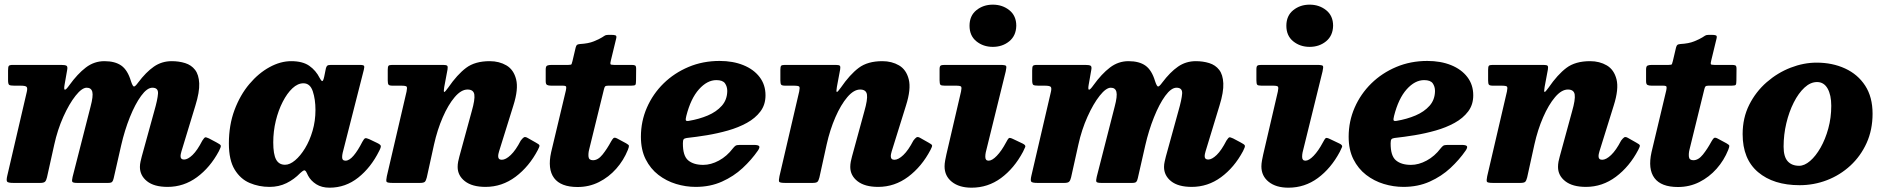

<svg xmlns="http://www.w3.org/2000/svg" viewBox="-20 -806 8326 846"><path d="M37 -520H248.5Q265.5 -520 272.2 -516.8Q279 -513.5 276 -498L264.5 -432.5Q257 -390 285.5 -430.5Q321.5 -480.5 358.2 -508.5Q395 -536.5 440 -536.5Q487 -536.5 514.8 -516.8Q542.5 -497 557 -448.5Q564.5 -425.5 570 -424.8Q575.5 -424 588.5 -442Q623.5 -488.5 658.2 -512.5Q693 -536.5 736.5 -536.5Q768.5 -536.5 795.8 -528Q823 -519.5 839.5 -498.2Q856 -477 857.8 -438.8Q859.5 -400.5 841 -341L779.5 -139Q775.5 -125.5 775.5 -118.5Q775.5 -103 791 -103Q807.5 -103 828.5 -123.2Q849.5 -143.5 871.5 -186.5Q880 -199.5 884 -200.8Q888 -202 901 -196L933 -179Q951 -170 952.8 -164.5Q954.5 -159 944.5 -140Q906 -68 847.8 -25.2Q789.5 17.5 718.5 17.5Q659 17.5 627.8 -7.5Q596.5 -32.5 596.5 -70.5Q596.5 -82 599.2 -94Q602 -106 604.5 -116L659.5 -315.5Q674.5 -367.5 676.2 -393.5Q678 -419.5 651.5 -419.5Q628 -419.5 601.8 -383.5Q575.5 -347.5 552.2 -289.5Q529 -231.5 514 -166L481 -21Q478.5 -9.5 474.2 -4.8Q470 0 456 0H320.5Q301 0 298.5 -5.2Q296 -10.5 300 -27L379 -336Q391.5 -383 386.8 -401.2Q382 -419.5 362 -419.5Q341 -419.5 313 -384.2Q285 -349 259.2 -291.8Q233.5 -234.5 219 -168.5L187 -24.5Q184 -11.5 178.8 -5.8Q173.5 0 157 0H39.5Q14.5 0 11 -6.2Q7.5 -12.5 12 -31.5L98 -401Q102 -418 97.2 -423.2Q92.5 -428.5 70.5 -428.5H43Q25.5 -428.5 20.5 -432Q15.5 -435.5 15.5 -453V-495Q15.5 -510.5 18.5 -515.2Q21.5 -520 37 -520Z M1650.5 -140.5Q1614.5 -68 1558.5 -23.5Q1502.5 21 1432 21Q1397.5 21 1373.5 5.8Q1349.5 -9.5 1337.5 -32Q1334.5 -39 1332.2 -43Q1330 -47 1328.5 -50Q1323.5 -57 1318.5 -55Q1313.5 -53 1303 -43.5Q1276 -15.5 1242.2 1Q1208.5 17.5 1167.5 17.5Q1121 17.5 1080.2 0.2Q1039.5 -17 1014 -58.8Q988.5 -100.5 988.5 -174Q988.5 -254.5 1013.2 -321Q1038 -387.5 1078.8 -435.8Q1119.5 -484 1167.8 -510.2Q1216 -536.5 1263 -536.5Q1313.5 -536.5 1342.8 -516Q1372 -495.5 1388.5 -462.5Q1395 -450 1399.5 -448.8Q1404 -447.5 1408.5 -468L1416 -505Q1418 -513 1422 -516.5Q1426 -520 1438.5 -520H1564.5Q1581.5 -520 1584 -515.8Q1586.5 -511.5 1583 -498L1490 -133Q1487.5 -122.5 1487.5 -113.5Q1487.5 -98 1502.5 -98Q1519 -98 1538 -120.2Q1557 -142.5 1576.5 -181Q1584 -195 1589 -196.8Q1594 -198.5 1606.5 -193L1641 -176.5Q1656 -169.5 1657.8 -163.5Q1659.5 -157.5 1650.5 -140.5ZM1370 -321.5Q1370 -368.5 1358.2 -403.8Q1346.5 -439 1317 -439Q1292 -439 1268.5 -417Q1245 -395 1225.8 -357.5Q1206.5 -320 1195.2 -273.5Q1184 -227 1184 -178.5Q1184 -126.5 1196.5 -103.2Q1209 -80 1236 -80Q1257 -80 1280.2 -99.5Q1303.5 -119 1324 -152.5Q1344.5 -186 1357.2 -229.5Q1370 -273 1370 -321.5Z M1708 -520H1932.5Q1947 -520 1950.5 -516.2Q1954 -512.5 1952 -500.5L1937.5 -423Q1934 -402.5 1937 -400.8Q1940 -399 1955 -420Q1994.5 -477.5 2033.8 -507Q2073 -536.5 2138 -536.5Q2179.5 -536.5 2211.5 -517.8Q2243.5 -499 2254.2 -456.2Q2265 -413.5 2242 -341L2179 -139Q2175 -125.5 2175 -118.5Q2175 -102 2191 -102Q2208.5 -102 2230.5 -123Q2252.5 -144 2274.5 -186.5Q2282 -196.5 2287.8 -200.5Q2293.5 -204.5 2303.5 -199L2341.5 -177.5Q2356 -170 2357 -165.2Q2358 -160.5 2350 -145.5Q2311.5 -72 2251.8 -27.2Q2192 17.5 2119.5 17.5Q2060.5 17.5 2028.5 -7.5Q1996.5 -32.5 1996.5 -70.5Q1996.5 -82 1998.8 -94Q2001 -106 2004 -116L2058.5 -315.5Q2073.5 -367.5 2070 -389.5Q2066.5 -411.5 2040 -411.5Q2012 -411.5 1983.5 -378Q1955 -344.5 1931 -289.5Q1907 -234.5 1892.5 -169.5L1860.5 -24Q1857 -10 1852 -5Q1847 0 1830 0H1710.5Q1686 0 1683.2 -5.2Q1680.5 -10.5 1684.5 -29.5L1771.5 -403Q1775 -420 1771.8 -424.2Q1768.5 -428.5 1747 -428.5H1710Q1695.5 -428.5 1692 -433Q1688.5 -437.5 1688.5 -451.5V-498.5Q1688.5 -512 1691.8 -516Q1695 -520 1708 -520Z M2410.5 -520H2484Q2497 -520 2498.5 -523.5Q2500 -527 2502.5 -537L2516.5 -596.5Q2519 -605.5 2522.2 -608.2Q2525.5 -611 2535.5 -612Q2572.5 -614 2596.5 -623.8Q2620.5 -633.5 2633 -641.5Q2645.5 -650 2649.5 -651.2Q2653.5 -652.5 2672 -652.5Q2687 -652.5 2692.5 -650Q2698 -647.5 2695 -636L2671.5 -539Q2668.5 -527 2669.8 -523.5Q2671 -520 2685.5 -520H2763Q2774 -520 2778.5 -517.5Q2783 -515 2783 -503L2782.5 -452Q2782.5 -436.5 2779.8 -432.5Q2777 -428.5 2761.5 -428.5H2659.5Q2649 -428.5 2646 -424.8Q2643 -421 2641 -412L2576 -147.5Q2571.5 -130 2573.2 -115Q2575 -100 2593 -100Q2615 -100 2635 -125Q2655 -150 2672.5 -182.5Q2677.5 -191.5 2682.5 -196.8Q2687.5 -202 2699 -196L2739 -174.5Q2750.5 -168 2751.2 -163.8Q2752 -159.5 2746.5 -145.5Q2728 -99.5 2695.2 -62.5Q2662.5 -25.5 2619.2 -3.8Q2576 18 2525 18Q2451 18 2421.5 -21.5Q2392 -61 2408.5 -135.5L2473.5 -408Q2475.5 -418 2474.8 -423.2Q2474 -428.5 2459.5 -428.5H2409Q2396.5 -428.5 2390.5 -431.8Q2384.5 -435 2384.5 -448.5V-499.5Q2384.5 -514 2391 -517Q2397.5 -520 2410.5 -520Z M2804 -203.5Q2804 -271.5 2830.5 -332Q2857 -392.5 2904 -438.5Q2951 -484.5 3014 -511Q3077 -537.5 3150.5 -537.5Q3209.5 -537.5 3255.2 -519Q3301 -500.5 3327 -466.5Q3353 -432.5 3353 -386Q3353 -344.5 3330.5 -314.8Q3308 -285 3270.8 -264.5Q3233.5 -244 3187.8 -231Q3142 -218 3094.8 -210.2Q3047.5 -202.5 3006 -198Q2995.5 -196.5 2992.2 -192Q2989 -187.5 2989 -175Q2988.5 -119.5 3012.2 -99.5Q3036 -79.5 3078.5 -79.5Q3112.5 -79.5 3147.8 -98.5Q3183 -117.5 3209.5 -152.5Q3215.5 -160 3220.8 -163.8Q3226 -167.5 3240.5 -167.5H3301Q3321 -167.5 3325 -162Q3329 -156.5 3319.5 -142.5Q3291.5 -102 3252.2 -65.5Q3213 -29 3161.2 -5.8Q3109.5 17.5 3045.5 17.5Q3001.5 17.5 2958.8 4.5Q2916 -8.5 2881 -35.5Q2846 -62.5 2825 -104.2Q2804 -146 2804 -203.5ZM3015.5 -273.5Q3060.5 -281 3098.8 -297.2Q3137 -313.5 3160.5 -340Q3184 -366.5 3184.5 -405Q3184.5 -424.5 3174.5 -438.8Q3164.5 -453 3136.5 -453Q3096 -453 3059.8 -412.5Q3023.5 -372 3004 -295Q3000.5 -281 3002 -276.2Q3003.5 -271.5 3015.5 -273.5Z M3438 -520H3662.5Q3677 -520 3680.5 -516.2Q3684 -512.5 3682 -500.5L3667.5 -423Q3664 -402.5 3667 -400.8Q3670 -399 3685 -420Q3724.5 -477.5 3763.8 -507Q3803 -536.5 3868 -536.5Q3909.5 -536.5 3941.5 -517.8Q3973.5 -499 3984.2 -456.2Q3995 -413.5 3972 -341L3909 -139Q3905 -125.5 3905 -118.5Q3905 -102 3921 -102Q3938.5 -102 3960.5 -123Q3982.5 -144 4004.5 -186.5Q4012 -196.5 4017.8 -200.5Q4023.5 -204.5 4033.5 -199L4071.5 -177.5Q4086 -170 4087 -165.2Q4088 -160.5 4080 -145.5Q4041.5 -72 3981.8 -27.2Q3922 17.5 3849.5 17.5Q3790.5 17.5 3758.5 -7.5Q3726.5 -32.5 3726.5 -70.5Q3726.5 -82 3728.8 -94Q3731 -106 3734 -116L3788.5 -315.5Q3803.5 -367.5 3800 -389.5Q3796.5 -411.5 3770 -411.5Q3742 -411.5 3713.5 -378Q3685 -344.5 3661 -289.5Q3637 -234.5 3622.5 -169.5L3590.5 -24Q3587 -10 3582 -5Q3577 0 3560 0H3440.5Q3416 0 3413.2 -5.2Q3410.5 -10.5 3414.5 -29.5L3501.5 -403Q3505 -420 3501.8 -424.2Q3498.5 -428.5 3477 -428.5H3440Q3425.5 -428.5 3422 -433Q3418.5 -437.5 3418.5 -451.5V-498.5Q3418.5 -512 3421.8 -516Q3425 -520 3438 -520Z M4252 -692.5Q4252 -736.5 4282.2 -761Q4312.5 -785.5 4354.5 -785.5Q4397 -785.5 4427.5 -761Q4458 -736.5 4458 -692.5Q4457 -648.5 4427 -624Q4397 -599.5 4354.5 -599.5Q4312.5 -599.5 4282.2 -624Q4252 -648.5 4252 -692.5ZM4411.5 -491.5 4323.5 -134.5Q4321.5 -125 4321.5 -115Q4321.5 -98 4336 -98Q4351.5 -98 4372.2 -119.5Q4393 -141 4413 -178.5Q4420.5 -193 4424.8 -197Q4429 -201 4445 -193L4486 -173.5Q4500.5 -166.5 4497.5 -158.5Q4494.5 -150.5 4487.5 -137Q4448.5 -64 4390.8 -21.5Q4333 21 4261 21Q4206.5 21 4174.2 -4.8Q4142 -30.5 4142 -73Q4142 -84.5 4144.8 -100Q4147.5 -115.5 4150 -125.5L4214.5 -402.5Q4218 -419 4215.2 -423.8Q4212.5 -428.5 4193 -428.5H4142.5Q4127.5 -428.5 4123.8 -432.5Q4120 -436.5 4120 -452V-500.5Q4120 -514 4124.8 -517Q4129.5 -520 4142 -520H4386.5Q4410 -520 4413 -515.5Q4416 -511 4411.5 -491.5Z M4549.5 -520H4761Q4778 -520 4784.8 -516.8Q4791.5 -513.5 4788.5 -498L4777 -432.5Q4769.5 -390 4798 -430.5Q4834 -480.5 4870.8 -508.5Q4907.5 -536.5 4952.5 -536.5Q4999.5 -536.5 5027.2 -516.8Q5055 -497 5069.5 -448.5Q5077 -425.5 5082.5 -424.8Q5088 -424 5101 -442Q5136 -488.5 5170.8 -512.5Q5205.5 -536.5 5249 -536.5Q5281 -536.5 5308.2 -528Q5335.5 -519.5 5352 -498.2Q5368.5 -477 5370.2 -438.8Q5372 -400.5 5353.5 -341L5292 -139Q5288 -125.5 5288 -118.5Q5288 -103 5303.5 -103Q5320 -103 5341 -123.2Q5362 -143.5 5384 -186.5Q5392.5 -199.5 5396.5 -200.8Q5400.5 -202 5413.5 -196L5445.5 -179Q5463.5 -170 5465.2 -164.5Q5467 -159 5457 -140Q5418.5 -68 5360.2 -25.2Q5302 17.5 5231 17.5Q5171.5 17.5 5140.2 -7.5Q5109 -32.5 5109 -70.5Q5109 -82 5111.8 -94Q5114.5 -106 5117 -116L5172 -315.5Q5187 -367.5 5188.8 -393.5Q5190.5 -419.5 5164 -419.5Q5140.5 -419.5 5114.2 -383.5Q5088 -347.5 5064.8 -289.5Q5041.5 -231.5 5026.5 -166L4993.5 -21Q4991 -9.5 4986.8 -4.8Q4982.5 0 4968.5 0H4833Q4813.5 0 4811 -5.2Q4808.5 -10.5 4812.5 -27L4891.5 -336Q4904 -383 4899.2 -401.2Q4894.5 -419.5 4874.5 -419.5Q4853.5 -419.5 4825.5 -384.2Q4797.5 -349 4771.8 -291.8Q4746 -234.5 4731.5 -168.5L4699.5 -24.5Q4696.5 -11.5 4691.2 -5.8Q4686 0 4669.5 0H4552Q4527 0 4523.5 -6.2Q4520 -12.5 4524.5 -31.5L4610.5 -401Q4614.5 -418 4609.8 -423.2Q4605 -428.5 4583 -428.5H4555.5Q4538 -428.5 4533 -432Q4528 -435.5 4528 -453V-495Q4528 -510.5 4531 -515.2Q4534 -520 4549.5 -520Z M5648 -692.5Q5648 -736.5 5678.2 -761Q5708.5 -785.5 5750.5 -785.5Q5793 -785.5 5823.5 -761Q5854 -736.5 5854 -692.5Q5853 -648.5 5823 -624Q5793 -599.5 5750.5 -599.5Q5708.5 -599.5 5678.2 -624Q5648 -648.5 5648 -692.5ZM5807.5 -491.5 5719.5 -134.5Q5717.5 -125 5717.5 -115Q5717.5 -98 5732 -98Q5747.5 -98 5768.2 -119.5Q5789 -141 5809 -178.5Q5816.5 -193 5820.8 -197Q5825 -201 5841 -193L5882 -173.5Q5896.5 -166.5 5893.5 -158.5Q5890.5 -150.5 5883.5 -137Q5844.5 -64 5786.8 -21.5Q5729 21 5657 21Q5602.5 21 5570.2 -4.8Q5538 -30.5 5538 -73Q5538 -84.5 5540.8 -100Q5543.5 -115.5 5546 -125.5L5610.5 -402.5Q5614 -419 5611.2 -423.8Q5608.5 -428.5 5589 -428.5H5538.5Q5523.5 -428.5 5519.8 -432.5Q5516 -436.5 5516 -452V-500.5Q5516 -514 5520.8 -517Q5525.5 -520 5538 -520H5782.5Q5806 -520 5809 -515.5Q5812 -511 5807.5 -491.5Z M5922.5 -203.5Q5922.5 -271.5 5949 -332Q5975.5 -392.5 6022.5 -438.5Q6069.5 -484.5 6132.5 -511Q6195.5 -537.5 6269 -537.5Q6328 -537.5 6373.8 -519Q6419.5 -500.5 6445.5 -466.5Q6471.5 -432.5 6471.5 -386Q6471.5 -344.5 6449 -314.8Q6426.5 -285 6389.2 -264.5Q6352 -244 6306.2 -231Q6260.5 -218 6213.2 -210.2Q6166 -202.5 6124.5 -198Q6114 -196.5 6110.8 -192Q6107.5 -187.5 6107.5 -175Q6107 -119.5 6130.8 -99.5Q6154.5 -79.5 6197 -79.5Q6231 -79.5 6266.2 -98.5Q6301.5 -117.5 6328 -152.5Q6334 -160 6339.2 -163.8Q6344.5 -167.5 6359 -167.5H6419.5Q6439.5 -167.5 6443.5 -162Q6447.5 -156.5 6438 -142.5Q6410 -102 6370.8 -65.5Q6331.5 -29 6279.8 -5.8Q6228 17.5 6164 17.5Q6120 17.5 6077.2 4.5Q6034.5 -8.5 5999.5 -35.5Q5964.5 -62.5 5943.5 -104.2Q5922.5 -146 5922.5 -203.5ZM6134 -273.5Q6179 -281 6217.2 -297.2Q6255.5 -313.5 6279 -340Q6302.5 -366.5 6303 -405Q6303 -424.5 6293 -438.8Q6283 -453 6255 -453Q6214.5 -453 6178.2 -412.5Q6142 -372 6122.5 -295Q6119 -281 6120.5 -276.2Q6122 -271.5 6134 -273.5Z M6556.5 -520H6781Q6795.5 -520 6799 -516.2Q6802.5 -512.5 6800.5 -500.5L6786 -423Q6782.5 -402.5 6785.5 -400.8Q6788.5 -399 6803.5 -420Q6843 -477.5 6882.2 -507Q6921.5 -536.5 6986.5 -536.5Q7028 -536.5 7060 -517.8Q7092 -499 7102.8 -456.2Q7113.5 -413.5 7090.5 -341L7027.5 -139Q7023.5 -125.5 7023.5 -118.5Q7023.5 -102 7039.5 -102Q7057 -102 7079 -123Q7101 -144 7123 -186.5Q7130.5 -196.5 7136.2 -200.5Q7142 -204.5 7152 -199L7190 -177.5Q7204.5 -170 7205.5 -165.2Q7206.5 -160.5 7198.5 -145.5Q7160 -72 7100.2 -27.2Q7040.5 17.5 6968 17.5Q6909 17.5 6877 -7.5Q6845 -32.5 6845 -70.5Q6845 -82 6847.2 -94Q6849.5 -106 6852.5 -116L6907 -315.5Q6922 -367.5 6918.5 -389.5Q6915 -411.5 6888.5 -411.5Q6860.5 -411.5 6832 -378Q6803.5 -344.5 6779.5 -289.5Q6755.5 -234.5 6741 -169.5L6709 -24Q6705.5 -10 6700.5 -5Q6695.5 0 6678.5 0H6559Q6534.5 0 6531.8 -5.2Q6529 -10.5 6533 -29.5L6620 -403Q6623.5 -420 6620.2 -424.2Q6617 -428.5 6595.5 -428.5H6558.5Q6544 -428.5 6540.5 -433Q6537 -437.5 6537 -451.5V-498.5Q6537 -512 6540.2 -516Q6543.5 -520 6556.5 -520Z M7259 -520H7332.5Q7345.5 -520 7347 -523.5Q7348.5 -527 7351 -537L7365 -596.5Q7367.5 -605.5 7370.8 -608.2Q7374 -611 7384 -612Q7421 -614 7445 -623.8Q7469 -633.5 7481.5 -641.5Q7494 -650 7498 -651.2Q7502 -652.5 7520.5 -652.5Q7535.5 -652.5 7541 -650Q7546.5 -647.5 7543.5 -636L7520 -539Q7517 -527 7518.2 -523.5Q7519.5 -520 7534 -520H7611.5Q7622.5 -520 7627 -517.5Q7631.5 -515 7631.5 -503L7631 -452Q7631 -436.5 7628.2 -432.5Q7625.5 -428.5 7610 -428.5H7508Q7497.5 -428.5 7494.5 -424.8Q7491.5 -421 7489.5 -412L7424.5 -147.5Q7420 -130 7421.8 -115Q7423.5 -100 7441.5 -100Q7463.5 -100 7483.5 -125Q7503.5 -150 7521 -182.5Q7526 -191.5 7531 -196.8Q7536 -202 7547.5 -196L7587.5 -174.5Q7599 -168 7599.8 -163.8Q7600.5 -159.5 7595 -145.5Q7576.5 -99.5 7543.8 -62.5Q7511 -25.5 7467.8 -3.8Q7424.5 18 7373.5 18Q7299.5 18 7270 -21.5Q7240.5 -61 7257 -135.5L7322 -408Q7324 -418 7323.2 -423.2Q7322.5 -428.5 7308 -428.5H7257.5Q7245 -428.5 7239 -431.8Q7233 -435 7233 -448.5V-499.5Q7233 -514 7239.5 -517Q7246 -520 7259 -520Z M7658.5 -215Q7658.5 -286.5 7687.5 -344.2Q7716.5 -402 7764.5 -443.8Q7812.5 -485.5 7870 -507.8Q7927.5 -530 7984.5 -530Q8054 -530 8110 -504.2Q8166 -478.5 8198.5 -428.5Q8231 -378.5 8231 -305Q8231 -234 8204.8 -176Q8178.5 -118 8133.2 -76.2Q8088 -34.5 8030.2 -12.2Q7972.5 10 7909.5 10Q7794.5 10 7726.5 -47.5Q7658.5 -105 7658.5 -215ZM7839 -160Q7839 -115.5 7857 -95.5Q7875 -75.5 7907.5 -75.5Q7931 -75.5 7955.8 -96.8Q7980.5 -118 8001.8 -155.2Q8023 -192.5 8036 -240Q8049 -287.5 8049 -340Q8049 -387.5 8032.8 -416Q8016.5 -444.5 7986.5 -444.5Q7957.5 -444.5 7931 -420Q7904.5 -395.5 7883.8 -354.5Q7863 -313.5 7851 -263Q7839 -212.5 7839 -160Z"/></svg>

Font: Besley* Heavy
Style: Italic
Weight: 800
Italic angle: -13°
Designer: Owen Earl
Foundry: indestructible type*
Version: Version 3.000; ttfautohint (v1.8.3)